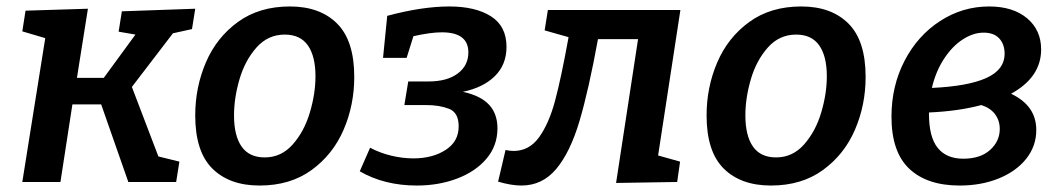

<svg xmlns="http://www.w3.org/2000/svg" viewBox="-20 -563 3286 594"><path d="M574 -473 515 -460 388 -294 470 -79 535 -63 525 0H377L293 -240H204L167 0H49L120 -445L49 -466L59 -530L252 -536L218 -322H301L399 -456L347 -465L357 -528L584 -536Z M1076 -325Q1076 -238 1043 -161.5Q1010 -85 944 -37Q878 11 783 11Q690 11 637 -41.5Q584 -94 584 -206Q584 -293 617 -370Q650 -447 716 -495Q782 -543 877 -543Q970 -543 1023 -490Q1076 -437 1076 -325ZM704 -206Q704 -143 727.5 -109.5Q751 -76 799 -76Q850 -76 885.5 -116Q921 -156 938.5 -214.5Q956 -273 956 -327Q956 -389 932.5 -422.5Q909 -456 861 -456Q809 -456 773.5 -416Q738 -376 721 -318Q704 -260 704 -206Z M1519 -166Q1519 -112 1485 -72Q1451 -32 1394 -10.5Q1337 11 1270 11Q1169 11 1093 -33L1125 -106Q1155 -90 1190 -81.5Q1225 -73 1259 -73Q1318 -73 1358.5 -99Q1399 -125 1399 -172Q1399 -215 1369 -226.5Q1339 -238 1298 -238H1231L1243 -311H1306Q1363 -311 1396 -335.5Q1429 -360 1429 -401Q1429 -463 1347 -463Q1312 -463 1259 -451L1238 -384H1165L1178 -514Q1286 -543 1370 -543Q1451 -543 1499 -512.5Q1547 -482 1547 -418Q1547 -363 1511 -327.5Q1475 -292 1412 -279Q1467 -267 1493 -239Q1519 -211 1519 -166Z M2085 -532 2016 -82 2084 -63 2075 0 1886 3 1954 -442H1830Q1801 -283 1772.5 -187.5Q1744 -92 1701 -40.5Q1658 11 1593 11Q1562 11 1521 -1L1544 -99Q1557 -96 1569 -96Q1617 -96 1647.5 -138Q1678 -180 1697 -250.5Q1716 -321 1739 -448L1665 -469L1675 -532Z M2658 -325Q2658 -238 2625 -161.5Q2592 -85 2526 -37Q2460 11 2365 11Q2272 11 2219 -41.5Q2166 -94 2166 -206Q2166 -293 2199 -370Q2232 -447 2298 -495Q2364 -543 2459 -543Q2552 -543 2605 -490Q2658 -437 2658 -325ZM2286 -206Q2286 -143 2309.5 -109.5Q2333 -76 2381 -76Q2432 -76 2467.5 -116Q2503 -156 2520.5 -214.5Q2538 -273 2538 -327Q2538 -389 2514.5 -422.5Q2491 -456 2443 -456Q2391 -456 2355.5 -416Q2320 -376 2303 -318Q2286 -260 2286 -206Z M3186 -161Q3186 -111 3155 -72Q3124 -33 3070 -11Q3016 11 2949 11Q2848 11 2793 -41Q2738 -93 2738 -202Q2738 -297 2778.5 -375Q2819 -453 2888.5 -498Q2958 -543 3040 -543Q3114 -543 3157.5 -506.5Q3201 -470 3201 -410Q3201 -324 3108 -273Q3186 -236 3186 -161ZM2863 -291Q2974 -296 3031 -321.5Q3088 -347 3088 -397Q3088 -426 3071.5 -444Q3055 -462 3023 -462Q2991 -462 2958.5 -441Q2926 -420 2900.5 -381Q2875 -342 2863 -291ZM3073 -164Q3073 -190 3058.5 -209.5Q3044 -229 3016 -238Q2945 -219 2854 -215V-211Q2854 -139 2881 -105.5Q2908 -72 2960 -72Q3013 -72 3043 -99Q3073 -126 3073 -164Z"/></svg>

Font: Bitter Pro SemiBold
Style: Italic
Weight: 600
Italic angle: -9°
Designer: Sol Matas, and Bitter project Authors
Foundry: Sol Matas
Version: Version 1.010